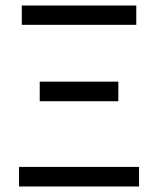

<svg xmlns="http://www.w3.org/2000/svg" viewBox="-20 -676 573 696"><path d="M49 0V-71H484V0ZM124 -309V-380H409V-309ZM59 -586V-656H474V-586Z"/></svg>

Font: CV Source Sans
Style: Regular
Weight: 400
Designer: Paul D. Hunt
Foundry: Adobe Systems Incorporated
Version: Version 3.001